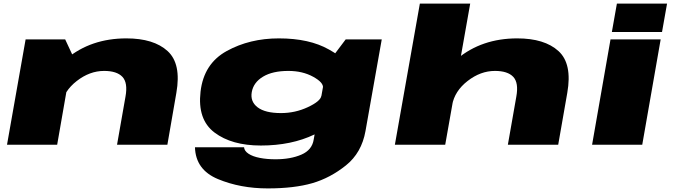

<svg xmlns="http://www.w3.org/2000/svg" viewBox="-20 -805 3748 1068"><path d="M19 0H298L384.5 -496L342.5 -586H122.5ZM631 0H911L961 -288.5Q989.5 -450.5 912.2 -521Q835 -591.5 683 -591.5Q486 -591.5 349.2 -477.8Q212.5 -364 201 -302.5L321 -220.5Q335 -298.5 407 -354.5Q479 -410.5 559 -410.5Q630 -410.5 661 -377.5Q692 -344.5 678 -267.5Z M1469 243Q1616.5 243 1716.8 214Q1817 185 1904.2 115Q1991.5 45 2013 -76L2103.5 -586H1903L1799 -448L1725 -29Q1716 29.5 1656.2 55.2Q1596.5 81 1512.5 81Q1464 81 1424.8 73.2Q1385.5 65.5 1362.2 50Q1339 34.5 1337.5 14H1064.5Q1068 139.5 1192.5 191.2Q1317 243 1469 243ZM1431 4.5Q1601 4.5 1729.5 -57.2Q1858 -119 1863.5 -151L1767.5 -272Q1763 -242 1692.5 -209Q1622 -176 1543 -176Q1455 -176 1413 -208Q1371 -240 1380.5 -293Q1390 -346.5 1443 -378.5Q1496 -410.5 1584 -410.5Q1663 -410.5 1722 -378Q1781 -345.5 1776.5 -315.5L1913.5 -435.5Q1919 -467.5 1810 -529.5Q1701 -591.5 1531 -591.5Q1369 -591.5 1241.2 -521.2Q1113.5 -451 1095.5 -295Q1077.5 -140 1173.2 -67.8Q1269 4.5 1431 4.5Z M2176.5 0H2456.5L2595.5 -785H2315.5ZM2805 0H3085L3135.5 -288.5Q3164 -450.5 3086.5 -521Q3009 -591.5 2857 -591.5Q2660 -591.5 2523.2 -477.8Q2386.5 -364 2375 -302.5L2495 -220.5Q2509 -298.5 2581 -354.5Q2653 -410.5 2733 -410.5Q2804 -410.5 2835 -377.5Q2866 -344.5 2852 -267.5Z M3273.5 0H3552.5L3655 -586H3376ZM3411.5 -785 3383.5 -627H3662.5L3690.5 -785Z"/></svg>

Font: Anybody ExtraExpanded Black
Style: Italic
Weight: 900
Width: 8
Italic angle: -10°
Version: Version 1.113;gftools[0.9.25]